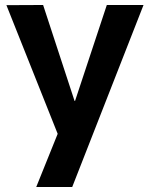

<svg xmlns="http://www.w3.org/2000/svg" viewBox="-20 -540 599 770"><path d="M125.3 210 211.3 -3.3 5.7 -519.3 152.9 -520 279 -135.3H281L408.4 -520H555.6L269.6 210Z"/></svg>

Font: M PLUS 1 Thin
Style: Regular
Weight: 100
Designer: Coji Morishita
Foundry: UNDERFOREST DESIGN
Version: Version 1.001